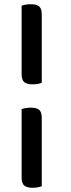

<svg xmlns="http://www.w3.org/2000/svg" viewBox="-20 -702 333 906"><path d="M177 -311Q158 -304 133 -304Q108 -304 95 -314Q82 -324 82 -352V-675Q101 -682 126 -682Q152 -682 164.5 -672Q177 -662 177 -634ZM177 177Q158 184 133 184Q108 184 95 174Q82 164 82 136V-187Q101 -194 126 -194Q152 -194 164.5 -184Q177 -174 177 -146Z"/></svg>

Font: Baloo Da 2 Medium
Style: Regular
Weight: 500
Designer: Noopur Datye, Sulekha Rajkumar and Ek Type
Foundry: Ek Type
Version: Version 1.640;hotconv 1.0.111;makeotfexe 2.5.65597; ttfautoh